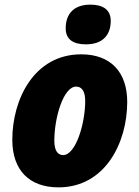

<svg xmlns="http://www.w3.org/2000/svg" viewBox="-20 -797 600 827"><path d="M350 -606C426 -606 457 -650 457 -707C457 -760 417 -777 369 -777C301 -777 263 -740 263 -675C263 -626 297 -606 350 -606ZM232 10C432 10 528 -181 528 -358C528 -487 456 -563 330 -563C126 -563 33 -368 33 -195C33 -65 105 10 232 10ZM252 -129C227 -129 214 -151 214 -191C214 -290 253 -424 308 -424C333 -424 347 -403 347 -362C347 -264 306 -129 252 -129Z"/></svg>

Font: Noto Sans SemiCondensed Black
Style: Italic
Weight: 900
Width: 4
Italic angle: -12°
Designer: Monotype Design Team
Foundry: Monotype Imaging Inc.
Version: Version 2.013